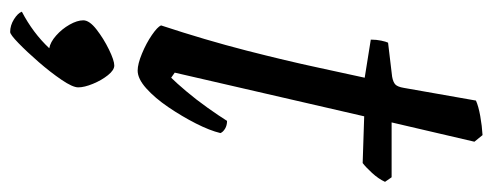

<svg xmlns="http://www.w3.org/2000/svg" viewBox="-316 -403 970 378"><g transform="rotate(90 169.0 -214.0)"><path d="M119 0Q106 0 85.5 -8.5Q65 -17 49 -28Q33 -39 30 -46Q59 -134 79.5 -214Q100 -294 113 -355Q126 -416 133 -447L58 -459Q58 -470 60 -479.5Q62 -489 64 -493L131 -501Q142 -503 146.5 -507.5Q151 -512 153 -524L178 -666Q189 -671 208.5 -674.5Q228 -678 246 -679L259 -663L221 -500H329L338 -487Q332 -474 320.5 -461.5Q309 -449 301 -443L209 -446L123 -73L133 -66Q143 -76 159.5 -95.5Q176 -115 192 -137.5Q208 -160 218 -176Q227 -176 233.5 -172Q240 -168 242 -163Q237 -142 223 -114.5Q209 -87 191 -60.5Q173 -34 154 -17Q135 0 119 0ZM43 251Q30 251 18 243.5Q6 236 3 228Q45 206 75 174Q63 172 50 160.5Q37 149 28.5 134Q20 119 20 107Q20 95 38 81Q56 67 77.5 56.5Q99 46 109 46Q118 46 128 58.5Q138 71 145 88Q152 105 152 117Q152 128 137 150Q122 172 102 195Q82 218 65 234.5Q48 251 43 251Z"/></g></svg>

Font: Texturina 72pt 72pt Medium
Style: Italic
Weight: 500
Italic angle: -11°
Designer: Guillermo Torres Carreño
Foundry: Omnibus-Type
Version: Version 1.002; ttfautohint (v1.8.3)